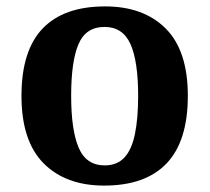

<svg xmlns="http://www.w3.org/2000/svg" viewBox="-20 -569 654 599"><path d="M305 10Q185 10 116 -59.5Q47 -129 47 -270Q47 -411 113 -480Q179 -549 308 -549Q428 -549 497 -480Q566 -411 566 -270Q566 -129 500 -59.5Q434 10 305 10ZM307 -53Q345 -53 368 -77.5Q391 -102 401 -151Q411 -200 411 -270Q411 -378 387 -431.5Q363 -485 306 -485Q248 -485 225 -431.5Q202 -378 202 -270Q202 -163 225.5 -108Q249 -53 307 -53Z"/></svg>

Font: Noto Serif Myanmar
Style: Regular
Weight: 400
Designer: Ben Mitchell and the Monotype Design Team
Foundry: Monotype Imaging Inc.
Version: Version 2.106